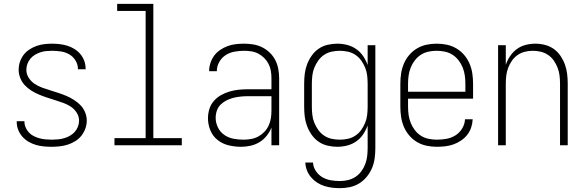

<svg xmlns="http://www.w3.org/2000/svg" viewBox="-20 -755 3040 998"><path d="M249 8Q228 8 207 6Q186 4 166 -2Q146 -8 128 -18.5Q110 -29 96 -45Q82 -61 74.5 -80.5Q67 -100 67 -121V-125H107V-123Q107 -107 113.5 -92Q120 -77 131 -65.5Q142 -54 156.5 -47Q171 -40 186 -36Q201 -32 217 -30.5Q233 -29 249 -29Q265 -29 281 -30.5Q297 -32 313 -36.5Q329 -41 343 -49Q357 -57 368 -69Q379 -81 385 -96.5Q391 -112 391 -128Q391 -150 378.5 -169.5Q366 -189 347.5 -201Q329 -213 308 -220.5Q287 -228 266 -234.5Q245 -241 224 -248Q203 -255 182.5 -263.5Q162 -272 143 -284Q124 -296 109 -312Q94 -328 85.5 -349Q77 -370 77 -392Q77 -413 83.5 -433Q90 -453 102.5 -469.5Q115 -486 132.5 -497.5Q150 -509 169.5 -516Q189 -523 209.5 -525.5Q230 -528 251 -528Q271 -528 291.5 -525.5Q312 -523 331 -517Q350 -511 367.5 -500Q385 -489 398 -473.5Q411 -458 418 -438.5Q425 -419 425 -399V-395H385V-398Q385 -420 372.5 -440.5Q360 -461 340 -472.5Q320 -484 297 -487.5Q274 -491 251 -491Q235 -491 219.5 -489.5Q204 -488 189.5 -483Q175 -478 161.5 -470Q148 -462 138 -450Q128 -438 122.5 -423Q117 -408 117 -392Q117 -370 129 -351Q141 -332 159.5 -319.5Q178 -307 199 -299.5Q220 -292 241 -285.5Q262 -279 283.5 -272Q305 -265 325 -256.5Q345 -248 364 -236Q383 -224 398.5 -208Q414 -192 422.5 -171Q431 -150 431 -128Q431 -107 423.5 -86.5Q416 -66 403 -49.5Q390 -33 371.5 -21.5Q353 -10 333 -3.5Q313 3 291.5 5.5Q270 8 249 8Z M575 0V-37H737V-698H589V-735H777V-37H925V0Z M1233 8Q1201 8 1169 0.5Q1137 -7 1111.5 -27Q1086 -47 1073.5 -77.5Q1061 -108 1061 -140Q1061 -164 1068 -187.5Q1075 -211 1091 -229.5Q1107 -248 1128 -260Q1149 -272 1172.5 -279Q1196 -286 1220 -288.5Q1244 -291 1268 -291H1391V-348Q1391 -367 1388 -386Q1385 -405 1376 -422.5Q1367 -440 1353.5 -453.5Q1340 -467 1323 -476Q1306 -485 1287 -488Q1268 -491 1249 -491Q1224 -491 1199 -486.5Q1174 -482 1153 -468.5Q1132 -455 1119.5 -432.5Q1107 -410 1107 -385H1067Q1067 -407 1074 -428Q1081 -449 1093.5 -466Q1106 -483 1124.5 -495.5Q1143 -508 1163.5 -515.5Q1184 -523 1205.5 -525.5Q1227 -528 1249 -528Q1273 -528 1297 -524Q1321 -520 1343 -509Q1365 -498 1382.5 -481Q1400 -464 1411 -442.5Q1422 -421 1426.5 -396.5Q1431 -372 1431 -348V0H1391V-92Q1382 -69 1366 -49Q1350 -29 1328.5 -16Q1307 -3 1282.5 2.5Q1258 8 1233 8ZM1245 -29Q1265 -29 1285 -32.5Q1305 -36 1322.5 -45.5Q1340 -55 1354 -69.5Q1368 -84 1376.5 -102.5Q1385 -121 1388 -140.5Q1391 -160 1391 -180V-255H1268Q1249 -255 1230 -253Q1211 -251 1193 -246.5Q1175 -242 1158 -233.5Q1141 -225 1127.5 -212Q1114 -199 1107.5 -180.5Q1101 -162 1101 -143Q1101 -117 1112.5 -93Q1124 -69 1145.5 -54Q1167 -39 1193 -34Q1219 -29 1245 -29Z M1747 223Q1726 223 1705.5 220.5Q1685 218 1665 211.5Q1645 205 1627.5 193.5Q1610 182 1596.5 166Q1583 150 1575.5 130.5Q1568 111 1567 90H1607Q1608 113 1621.5 133.5Q1635 154 1655.5 166Q1676 178 1699.5 182Q1723 186 1747 186Q1768 186 1789 181Q1810 176 1827.5 164.5Q1845 153 1858 135.5Q1871 118 1878.5 98Q1886 78 1888.5 57Q1891 36 1891 15V-103Q1882 -78 1867.5 -56.5Q1853 -35 1831.5 -20Q1810 -5 1784.5 1.5Q1759 8 1733 8Q1708 8 1682.5 2Q1657 -4 1636 -18.5Q1615 -33 1600 -54.5Q1585 -76 1576 -100Q1567 -124 1564 -149Q1561 -174 1561 -200V-320Q1561 -346 1564 -371Q1567 -396 1576 -420Q1585 -444 1600 -465.5Q1615 -487 1636 -501.5Q1657 -516 1682.5 -522Q1708 -528 1733 -528Q1759 -528 1784.5 -521.5Q1810 -515 1831.5 -500Q1853 -485 1867.5 -463.5Q1882 -442 1891 -417V-520H1931V15Q1931 41 1927.5 67.5Q1924 94 1914 118Q1904 142 1887 163Q1870 184 1847.5 198Q1825 212 1799 217.5Q1773 223 1747 223ZM1746 -29Q1767 -29 1788 -33.5Q1809 -38 1827 -50Q1845 -62 1857.5 -79.5Q1870 -97 1878 -116.5Q1886 -136 1888.5 -157.5Q1891 -179 1891 -200V-320Q1891 -341 1888.5 -362.5Q1886 -384 1878 -403.5Q1870 -423 1857.5 -440.5Q1845 -458 1827 -470Q1809 -482 1788 -486.5Q1767 -491 1746 -491Q1725 -491 1704 -486.5Q1683 -482 1665 -470Q1647 -458 1634.5 -440.5Q1622 -423 1614 -403.5Q1606 -384 1603.5 -362.5Q1601 -341 1601 -320V-200Q1601 -179 1603.5 -157.5Q1606 -136 1614 -116.5Q1622 -97 1634.5 -79.5Q1647 -62 1665 -50Q1683 -38 1704 -33.5Q1725 -29 1746 -29Z M2250 8Q2224 8 2197.5 2.5Q2171 -3 2148 -16.5Q2125 -30 2107.5 -50.5Q2090 -71 2079.5 -95.5Q2069 -120 2065 -146.5Q2061 -173 2061 -200V-320Q2061 -347 2065 -373.5Q2069 -400 2079.5 -424.5Q2090 -449 2107.5 -469.5Q2125 -490 2148 -503.5Q2171 -517 2197 -522.5Q2223 -528 2250 -528Q2277 -528 2303 -522.5Q2329 -517 2352 -503.5Q2375 -490 2392.5 -469.5Q2410 -449 2420.5 -424.5Q2431 -400 2435 -373.5Q2439 -347 2439 -320V-242H2101V-200Q2101 -178 2104 -157Q2107 -136 2115 -116Q2123 -96 2136.5 -78.5Q2150 -61 2168 -49.5Q2186 -38 2207.5 -33.5Q2229 -29 2250 -29Q2276 -29 2301 -33.5Q2326 -38 2347.5 -51.5Q2369 -65 2382.5 -87.5Q2396 -110 2397 -135H2437Q2436 -113 2429 -92Q2422 -71 2408.5 -54Q2395 -37 2376.5 -24.5Q2358 -12 2337 -4.5Q2316 3 2294 5.5Q2272 8 2250 8ZM2101 -278H2399V-320Q2399 -342 2396 -363Q2393 -384 2385 -404Q2377 -424 2363.5 -441.5Q2350 -459 2332 -470.5Q2314 -482 2293 -486.5Q2272 -491 2250 -491Q2228 -491 2207 -486.5Q2186 -482 2168 -470.5Q2150 -459 2136.5 -441.5Q2123 -424 2115 -404Q2107 -384 2104 -363Q2101 -342 2101 -320Z M2569 0V-520H2609V-418Q2617 -442 2631.5 -463.5Q2646 -485 2666.5 -500Q2687 -515 2712 -521.5Q2737 -528 2763 -528Q2788 -528 2813 -521.5Q2838 -515 2858.5 -500.5Q2879 -486 2893.5 -464.5Q2908 -443 2916.5 -419.5Q2925 -396 2928 -370.5Q2931 -345 2931 -320V0H2891V-320Q2891 -341 2888.5 -362Q2886 -383 2878.5 -402.5Q2871 -422 2859 -439.5Q2847 -457 2829.5 -469Q2812 -481 2791.5 -486Q2771 -491 2750 -491Q2729 -491 2708.5 -486Q2688 -481 2670.5 -469Q2653 -457 2641 -439.5Q2629 -422 2621.5 -402.5Q2614 -383 2611.5 -362Q2609 -341 2609 -320V0Z"/></svg>

Font: Iosevka Extralight
Style: Regular
Weight: 200
Monospace: yes
Designer: Belleve Invis
Foundry: Belleve Invis
Version: Version 32.0.1; ttfautohint (v1.8.4)